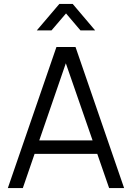

<svg xmlns="http://www.w3.org/2000/svg" viewBox="-20 -960 674 980"><path d="M20 0H96.5L156.5 -174.5H476.5L537 0H613.5L365.5 -720H268ZM168 -805H243L317 -891.5L390.5 -805H465.5L351 -940H283ZM180.5 -243.5 316 -637 452.5 -243.5Z"/></svg>

Font: Eudonet
Style: Regular
Weight: 400
Designer: Mikhail Sharanda
Foundry: Mikhail Sharanda
Version: Version 4.503;Glyphs 3.1.2 (3151)